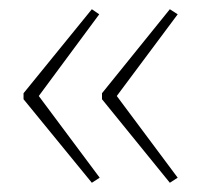

<svg xmlns="http://www.w3.org/2000/svg" viewBox="-20 -487 436 416"><path d="M31 -285V-272L179 -91L196 -102L64 -279L195 -456L179 -467ZM201 -285V-272L348 -91L365 -102L233 -279L365 -456L348 -467Z"/></svg>

Font: Noto Sans Lao SemiCondensed Thin
Style: Regular
Weight: 100
Width: 4
Designer: Monotype Design Team
Foundry: Monotype Imaging Inc.
Version: Version 2.003